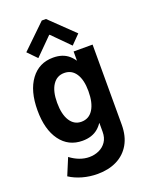

<svg xmlns="http://www.w3.org/2000/svg" viewBox="-179 -861 886 1161"><g transform="rotate(-20 264.5 -281.0)"><path d="M242.4 212.9Q192.6 212.9 145.7 199.8Q98.9 186.7 63.5 163.2L108.6 55Q137.3 76.8 168.4 88.3Q199.5 99.7 230 99.7Q263.4 99.7 292.3 86.7Q321.2 73.6 338.9 47.7Q356.6 21.8 356.6 -16.7V-72.9H341.9L362.1 -127.1V-419.1L328.5 -475H357.9V-532.9H480V-18.6Q480 56.1 450.2 107.7Q420.5 159.3 367 186.1Q313.5 212.9 242.4 212.9ZM225.5 -6.9Q135 -6.9 82.9 -78.1Q30.8 -149.3 30.8 -272.7Q30.8 -397.6 83.9 -469.1Q136.9 -540.7 227.8 -540.7Q289.6 -540.7 327.8 -507.7Q366 -474.8 383.7 -415.3Q401.5 -355.7 401.5 -276.2Q401.5 -194.1 383.2 -133.6Q364.9 -73.1 326 -40Q287.1 -6.9 225.5 -6.9ZM257.8 -117.3Q306.8 -117.3 333.5 -159.5Q360.2 -201.8 360.2 -277.3Q360.2 -349.8 333.7 -390.1Q307.2 -430.3 259 -430.3Q211.8 -430.3 185 -389.8Q158.1 -349.4 158.1 -275.7Q158.1 -200.4 184.9 -158.8Q211.6 -117.3 257.8 -117.3ZM143.9 -568.2 87.5 -626.2 241 -774.7H268L422 -626.2L365 -568.2L256.4 -677.5H253.1Z"/></g></svg>

Font: Reddit Sans Condensed
Style: Regular
Weight: 400
Designer: Stephen Hutchings
Foundry: Reddit
Version: Version 1.014